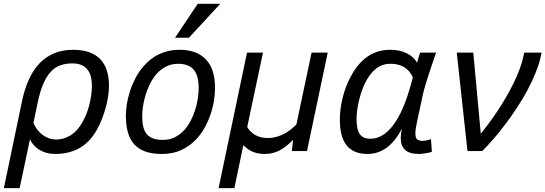

<svg xmlns="http://www.w3.org/2000/svg" viewBox="-47 -786 2837 999"><path d="M-26.9 192.9 67.9 -261.2Q81.1 -323.7 103.5 -373Q126 -422.4 158.7 -456.5Q191.4 -490.7 234.9 -508.8Q278.3 -526.9 334 -526.9Q383.3 -526.9 418.7 -513.7Q454.1 -500.5 476.6 -476.1Q499 -451.7 509.5 -417.2Q520 -382.8 520 -340.8Q520 -315.9 515.9 -287.1Q511.7 -258.3 503.7 -228.3Q495.6 -198.2 483.9 -168Q472.2 -137.7 457 -110.8Q437.5 -75.7 413.3 -51.5Q389.2 -27.3 361.3 -12.7Q333.5 2 303 8.5Q272.5 15.1 240.2 15.1Q215.8 15.1 195.1 9.3Q174.3 3.4 157.7 -6.8Q141.1 -17.1 128.7 -31Q116.2 -44.9 108.9 -61L55.2 192.9ZM127 -147Q134.8 -127.9 146.7 -112.1Q158.7 -96.2 174.1 -84.5Q189.5 -72.8 208 -66.4Q226.6 -60.1 247.1 -60.1Q283.2 -60.1 319.1 -81.3Q355 -102.5 381.8 -149.9Q393.6 -170.4 402.8 -193.8Q412.1 -217.3 418.2 -241.9Q424.3 -266.6 427.7 -291.7Q431.2 -316.9 431.2 -340.8Q431.2 -366.2 425.8 -387.2Q420.4 -408.2 408.4 -423.6Q396.5 -439 377.2 -447.5Q357.9 -456.1 330.1 -456.1Q295.9 -456.1 268.1 -446.5Q240.2 -437 218.3 -413.8Q196.3 -390.6 179.2 -352.1Q162.1 -313.5 149.9 -255.9Z M607.9 -185.1Q607.9 -211.4 613 -244.1Q618.2 -276.9 629.4 -311.8Q640.6 -346.7 658.4 -380.9Q676.3 -415 702.1 -443.8Q718.3 -462.4 737.5 -477.5Q756.8 -492.7 780 -503.7Q803.2 -514.6 830.1 -520.8Q856.9 -526.9 888.2 -526.9Q975.6 -526.9 1023.7 -477.5Q1071.8 -428.2 1071.8 -328.1Q1071.8 -297.9 1066.2 -262Q1060.5 -226.1 1048.1 -189.5Q1035.6 -152.8 1015.9 -117.9Q996.1 -83 967.8 -55.2Q936 -23.4 893.8 -4.2Q851.6 15.1 795.9 15.1Q744.6 15.1 708.7 2.2Q672.9 -10.7 650.6 -35.9Q628.4 -61 618.2 -98.4Q607.9 -135.7 607.9 -185.1ZM692.9 -180.2Q692.9 -148.4 698.7 -125.2Q704.6 -102.1 717.5 -87.2Q730.5 -72.3 751 -65.2Q771.5 -58.1 800.8 -58.1Q835.9 -58.1 864 -72.5Q892.1 -86.9 914.1 -111.8Q931.2 -131.3 944.8 -157.2Q958.5 -183.1 967.8 -211.9Q977.1 -240.7 981.9 -270.8Q986.8 -300.8 986.8 -328.1Q986.8 -393.1 960.7 -423.6Q934.6 -454.1 879.9 -454.1Q840.3 -454.1 809.6 -435.8Q778.8 -417.5 756.8 -388.2Q741.7 -368.2 730 -342.8Q718.3 -317.4 710 -290Q701.7 -262.7 697.3 -234.4Q692.9 -206.1 692.9 -180.2ZM936 -589.8H863.8L981.9 -766.1H1099.1Z M1550.3 0H1471.2L1478 -58.1Q1441.4 -21 1406.7 -2.9Q1372.1 15.1 1332 15.1Q1295.9 15.1 1269.3 4.2Q1242.7 -6.8 1219.2 -30.8L1172.4 192.9H1090.3L1238.3 -512.2H1321.3L1239.3 -125Q1254.4 -99.1 1281 -83.5Q1307.6 -67.9 1349.1 -67.9Q1384.3 -67.9 1422.1 -85.2Q1460 -102.5 1495.1 -138.2L1574.2 -512.2H1658.2Z M2200.2 3.9Q2193.4 6.3 2184.3 8.3Q2175.3 10.3 2166 11.7Q2156.7 13.2 2147.9 14.2Q2139.2 15.1 2133.3 15.1Q2083.5 15.1 2060.8 -6.1Q2038.1 -27.3 2038.1 -68.8Q2038.1 -75.7 2039.6 -89.1Q2041 -102.5 2044.4 -118.2Q2012.7 -54.2 1967.3 -19.5Q1921.9 15.1 1865.2 15.1Q1827.1 15.1 1799.8 3.2Q1772.5 -8.8 1754.9 -31.7Q1737.3 -54.7 1729.2 -88.1Q1721.2 -121.6 1721.2 -165Q1721.2 -189 1724.6 -217Q1728 -245.1 1735.1 -274.4Q1742.2 -303.7 1753.2 -333.3Q1764.2 -362.8 1779.3 -390.1Q1817.4 -460 1867.9 -493.4Q1918.5 -526.9 1982.4 -526.9Q2031.2 -526.9 2067.9 -509.5Q2104.5 -492.2 2123 -460Q2127 -474.1 2131.1 -487.8Q2135.3 -501.5 2139.2 -512.2H2222.2Q2210 -477.5 2198.5 -443.8Q2187 -410.2 2177.5 -379.9Q2168 -349.6 2160.9 -324.2Q2153.8 -298.8 2150.4 -280.8L2122.1 -148.9Q2118.2 -130.4 2116.2 -116Q2114.3 -101.6 2114.3 -90.8Q2114.3 -67.9 2123.8 -60.5Q2133.3 -53.2 2150.4 -53.2Q2160.2 -53.2 2172.4 -55.7Q2184.6 -58.1 2195.3 -62ZM1878.4 -64Q1918.9 -64 1952.4 -88.1Q1985.8 -112.3 2013.2 -155.3Q2040.5 -198.2 2062.3 -256.8Q2084 -315.4 2101.1 -383.8Q2084 -420.4 2054.7 -437.3Q2025.4 -454.1 1986.3 -454.1Q1940.4 -454.1 1908.4 -428Q1876.5 -401.9 1853 -355Q1841.8 -332.5 1833.5 -307.4Q1825.2 -282.2 1819.6 -257.3Q1814 -232.4 1811 -209Q1808.1 -185.5 1808.1 -166Q1808.1 -110.8 1825.7 -87.4Q1843.3 -64 1878.4 -64Z M2415.5 -512.2 2454.6 -89.8Q2475.1 -115.2 2497.8 -146Q2520.5 -176.8 2543 -210.7Q2565.4 -244.6 2586.4 -280.8Q2607.4 -316.9 2625.2 -353.3Q2643.1 -389.6 2656.2 -424.8Q2669.4 -460 2676.3 -492.2L2680.7 -512.2H2770.5L2767.6 -495.1Q2758.3 -453.6 2740.2 -408.4Q2722.2 -363.3 2697.8 -317.6Q2673.3 -272 2644 -227.3Q2614.7 -182.6 2583.7 -141.4Q2552.7 -100.1 2521.7 -64.2Q2490.7 -28.3 2462.4 0H2385.3L2329.6 -512.2Z"/></svg>

Font: Lorenzo Sans
Style: Italic
Weight: 400
Italic angle: -12°
Foundry: Intel Corporation
Version: Version 1.00; ttfautohint (v1.5)